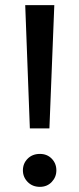

<svg xmlns="http://www.w3.org/2000/svg" viewBox="-20 -720 308 746"><path d="M96 -221 78 -700H191L172 -221ZM135 6Q106 6 87.5 -13Q69 -32 69 -58Q69 -85 87.5 -103.5Q106 -122 135 -122Q163 -122 181 -103.5Q199 -85 199 -58Q199 -32 181 -13Q163 6 135 6Z"/></svg>

Font: Montserrat Medium
Style: Regular
Weight: 500
Designer: Julieta Ulanovsky
Foundry: Julieta Ulanovsky
Version: Version 9.000; ttfautohint (v1.8.4.7-5d5b)